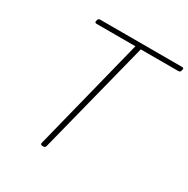

<svg xmlns="http://www.w3.org/2000/svg" viewBox="-195 -1047 1208 1234"><g transform="rotate(30 409.0 -430.5)"><path d="M285 14Q266 14 269 -1L480 -840H192Q183 -840 180.5 -844.5Q178 -849 181 -859Q183 -868 187 -871.5Q191 -875 199 -875H806Q816 -875 817.5 -870.5Q819 -866 817 -858Q815 -848 811 -844Q807 -840 798 -840H520L307 -1Q305 7 301 10.5Q297 14 285 14Z"/></g></svg>

Font: Playwrite IS Thin
Style: Regular
Weight: 250
Designer: Veronika Burian, José Scaglione
Foundry: TypeTogether
Version: Version 1.002